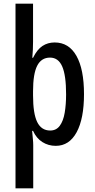

<svg xmlns="http://www.w3.org/2000/svg" viewBox="-20 -780 513 1040"><path d="M435 -270Q435 -137 395 -63.5Q355 10 282 10Q242 10 209.5 -10.5Q177 -31 159 -71H154Q156 -47 158 -28Q160 -9 160 6V240H64V-760H159V-553Q159 -533 158 -511Q157 -489 155 -467H159Q181 -512 210 -531Q239 -550 276 -550Q353 -550 394 -477.5Q435 -405 435 -270ZM338 -269Q338 -372 317 -420Q296 -468 251 -468Q204 -468 181.5 -424Q159 -380 159 -286V-263Q159 -165 181.5 -119Q204 -73 252 -73Q285 -73 304 -99Q323 -125 330.5 -169.5Q338 -214 338 -269Z"/></svg>

Font: Noto Sans Sinhala ExtraCondensed Medium
Style: Regular
Weight: 500
Width: 2
Designer: Jelle Bosma - Monotype Design Team
Foundry: Monotype Imaging Inc.
Version: Version 2.006; ttfautohint (v1.8.4.7-5d5b)